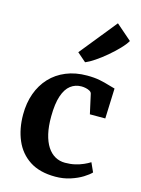

<svg xmlns="http://www.w3.org/2000/svg" viewBox="-133 -965 776 1053"><g transform="rotate(15 255.5 -439.0)"><path d="M287 11Q198 11 141 -26.2Q84 -63.5 56.5 -127.8Q29 -192 29 -273Q29 -338.5 48.5 -392.8Q68 -447 105 -486.8Q142 -526.5 194.8 -548.2Q247.5 -570 313.5 -570Q355.5 -570 386.2 -563.8Q417 -557.5 439 -550.5Q461 -543.5 476.5 -540L470 -368.5H382.5L358 -479Q356 -488 346.2 -493.5Q336.5 -499 323.5 -501.8Q310.5 -504.5 299 -504.5Q264 -504.5 237.5 -484.2Q211 -464 196 -419.8Q181 -375.5 180.5 -303Q180 -246.5 190 -204Q200 -161.5 218.5 -133.2Q237 -105 262.5 -90.8Q288 -76.5 319 -76.5Q349.5 -76.5 375.2 -82.5Q401 -88.5 422 -97.8Q443 -107 458.5 -117L482 -65Q468 -50 439.5 -32.2Q411 -14.5 371.8 -1.8Q332.5 11 287 11ZM282.5 -638 233 -681 402 -890.5 490.5 -813.5Q478.5 -792.5 453 -766Q427.5 -739.5 396.5 -713.2Q365.5 -687 335.5 -666.8Q305.5 -646.5 284.5 -638Z"/></g></svg>

Font: Merriweather Light 18pt
Style: Bold
Weight: 700
Version: Version 2.100